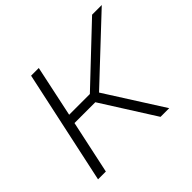

<svg xmlns="http://www.w3.org/2000/svg" viewBox="-157 -892 1095 1095"><g transform="rotate(-45 390.5 -344.0)"><path d="M63 0 211 -688H273L207 -377H374L703 -688H781L417 -346L637 0H567L363 -322H195L126 0Z"/></g></svg>

Font: Saira SemiExpanded Light
Style: Italic
Weight: 300
Width: 6
Italic angle: -12°
Designer: Hector Gatti with collaboration of the Omnibus-Type team
Foundry: Omnibus-Type
Version: Version 1.101